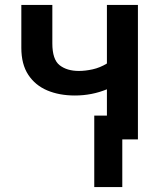

<svg xmlns="http://www.w3.org/2000/svg" viewBox="-20 -562 640 774"><path d="M360 192V-96H411V-202Q350 -177 282 -177Q219 -177 170.5 -197.5Q122 -218 94 -260.5Q66 -303 66 -369V-542H191V-387Q191 -322 220.5 -299Q250 -276 298 -276Q324 -276 353.5 -282.5Q383 -289 411 -306V-542H536V0H473V192Z"/></svg>

Font: Noto Sans Mono SemiBold
Style: Regular
Weight: 600
Designer: Monotype Design Team
Foundry: Monotype Imaging Inc.
Version: Version 2.014; ttfautohint (v1.8.4.7-5d5b)